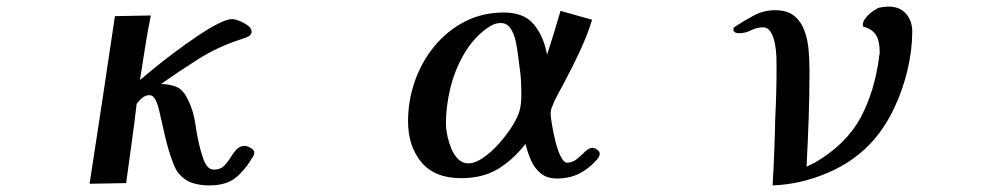

<svg xmlns="http://www.w3.org/2000/svg" viewBox="-20 -559 3040 583"><path d="M752 -96Q752 -92 751 -89Q750 -86 748 -83Q723 -41 694.5 -18.5Q666 4 615 4Q587 4 564 -3.5Q541 -11 522 -33Q514 -43 506 -63Q498 -83 491 -107.5Q484 -132 479 -154.5Q474 -177 471 -190Q468 -205 462.5 -227Q457 -249 449 -261Q443 -270 434 -270Q421 -270 411.5 -261.5Q402 -253 395 -244Q388 -183 379.5 -123Q371 -63 363 -3L252 -1Q272 -129 291 -256Q310 -383 329 -510L438 -512Q428 -463 420.5 -414.5Q413 -366 405 -316Q419 -328 446.5 -350.5Q474 -373 508 -398.5Q542 -424 576.5 -447.5Q611 -471 640 -486Q669 -501 685 -501Q693 -501 707 -495.5Q721 -490 732.5 -481.5Q744 -473 744 -463Q744 -451 727 -445Q710 -439 701 -436Q638 -415 580.5 -378.5Q523 -342 469 -304Q500 -303 518.5 -294Q537 -285 551 -256Q568 -221 573.5 -181Q579 -141 589 -103Q592 -93 596.5 -79Q601 -65 609 -54.5Q617 -44 630 -44Q649 -44 660 -55Q671 -66 679.5 -80Q688 -94 698 -105Q708 -116 723 -116Q730 -116 741 -110Q752 -104 752 -96Z M1563 -272Q1563 -292 1562 -312.5Q1561 -333 1558 -352Q1556 -365 1553.5 -387.5Q1551 -410 1546 -433.5Q1541 -457 1530 -473Q1519 -489 1501 -489Q1488 -489 1478 -484.5Q1468 -480 1457 -472Q1415 -441 1387.5 -392.5Q1360 -344 1347 -289.5Q1334 -235 1334 -183Q1334 -169 1338 -149Q1342 -129 1350 -109Q1358 -89 1371 -76Q1384 -63 1402 -63Q1423 -63 1448 -80.5Q1473 -98 1496.5 -124.5Q1520 -151 1536.5 -178Q1553 -205 1558 -224Q1561 -236 1562 -248Q1563 -260 1563 -272ZM1801 -93Q1801 -88 1799.5 -85Q1798 -82 1795 -77Q1770 -48 1740 -32.5Q1710 -17 1671 -17Q1641 -17 1622 -32.5Q1603 -48 1592.5 -72Q1582 -96 1576 -121H1575Q1536 -72 1490.5 -45Q1445 -18 1380 -18Q1300 -18 1259.5 -66.5Q1219 -115 1219 -191Q1219 -253 1239.5 -312Q1260 -371 1298.5 -418Q1337 -465 1390.5 -493Q1444 -521 1510 -521Q1571 -521 1601 -485Q1631 -449 1641 -393Q1652 -426 1662 -459Q1672 -492 1682 -526L1778 -499Q1762 -448 1739 -400Q1728 -376 1716 -352.5Q1704 -329 1692 -306Q1682 -287 1672 -269Q1662 -251 1655 -231Q1652 -224 1652 -213Q1652 -204 1656 -180.5Q1660 -157 1666.5 -130Q1673 -103 1682.5 -84Q1692 -65 1702 -65Q1718 -65 1731.5 -76Q1745 -87 1756.5 -98.5Q1768 -110 1779 -110Q1785 -110 1793 -104.5Q1801 -99 1801 -93Z M2750 -463Q2750 -408 2736 -348Q2722 -288 2696 -232.5Q2670 -177 2633 -134Q2577 -70 2494 -34.5Q2411 1 2326 4Q2329 -47 2331 -98.5Q2333 -150 2334 -201Q2336 -240 2337 -279Q2338 -318 2338 -356Q2338 -367 2337.5 -386.5Q2337 -406 2333 -426.5Q2329 -447 2320.5 -461.5Q2312 -476 2297 -476Q2278 -476 2260.5 -467Q2243 -458 2223 -458Q2218 -458 2212.5 -460.5Q2207 -463 2207 -469Q2207 -474 2208 -475Q2209 -476 2212 -478Q2239 -496 2269 -512Q2299 -528 2333 -528Q2371 -528 2392 -510.5Q2413 -493 2423 -465Q2433 -437 2435.5 -405Q2438 -373 2438 -345Q2438 -272 2435.5 -199Q2433 -126 2429 -53Q2435 -56 2441.5 -59Q2448 -62 2454 -65Q2550 -121 2593.5 -202.5Q2637 -284 2650 -391Q2651 -394 2651 -397.5Q2651 -401 2651 -404Q2651 -425 2645 -442.5Q2639 -460 2620 -471Q2616 -473 2611.5 -475Q2607 -477 2602 -477Q2600 -479 2600 -484Q2600 -494 2609 -505Q2618 -516 2630.5 -525Q2643 -534 2651 -536Q2665 -539 2678 -539Q2712 -539 2731 -517.5Q2750 -496 2750 -463Z"/></svg>

Font: Kaisei Decol
Style: Bold
Weight: 700
Designer: Font-Kai, 金井和夫
Foundry: KAZUO KANAI
Version: Version 5.003